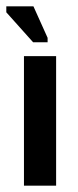

<svg xmlns="http://www.w3.org/2000/svg" viewBox="-28 -589 247 609"><path d="M48 0V-411H150V0ZM77 -455 -8 -550V-569H78L123 -469V-455Z"/></svg>

Font: Darker Grotesque Light
Style: Bold
Weight: 700
Version: Version 1.000;gftools[0.9.28]